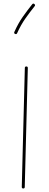

<svg xmlns="http://www.w3.org/2000/svg" viewBox="-20 -1044 272 1072"><path d="M109.9 8.3Q101.6 8.3 101.6 0L118.7 -664.6Q118.7 -672.9 127 -672.9Q135.3 -672.9 135.3 -664.6L118.2 0Q118.2 8.3 109.9 8.3ZM171.9 -1021.5Q178.7 -1015.6 173.3 -1009.3Q146 -975.1 121.3 -940.2Q96.7 -905.3 75.7 -858.9Q72.3 -851.1 64.5 -854.5Q56.6 -857.9 60.1 -865.7Q81.5 -913.6 106.9 -949.7Q132.3 -985.8 159.7 -1020Q165.5 -1026.9 171.9 -1021.5Z"/></svg>

Font: Mikhak-DS2-FD Thin
Style: Regular
Weight: 100
Designer: Amin Abedi
Version: Version 3.2